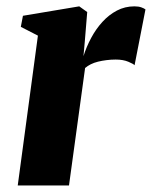

<svg xmlns="http://www.w3.org/2000/svg" viewBox="-20 -570 467 590"><path d="M34.5 0 96.5 -460.5 44 -487.5 50.5 -521.5 223.5 -550.5 248 -533 240.5 -441.5 236.5 -397.5Q245.5 -426 260 -453.2Q274.5 -480.5 294.5 -502.5Q314.5 -524.5 339.2 -537.5Q364 -550.5 393 -550.5Q406 -550.5 414.8 -547.2Q423.5 -544 427 -541L393.5 -369.5Q390.5 -373.5 374.5 -380.2Q358.5 -387 335.5 -387Q321 -387 307.2 -385.2Q293.5 -383.5 281.2 -380.5Q269 -377.5 259 -372.5Q249 -367.5 241.5 -361L192 0Z"/></svg>

Font: Merriweather 60pt Black
Style: Italic
Weight: 900
Italic angle: -7.8°
Version: Version 2.101